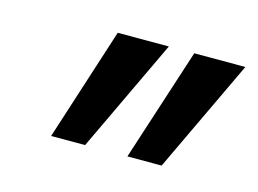

<svg xmlns="http://www.w3.org/2000/svg" viewBox="-47 -827 512 381"><g transform="rotate(15 208.5 -636.0)"><path d="M154.8 -752H259.8L149.9 -520H80.1ZM312 -752H417L307.1 -520H236.8Z"/></g></svg>

Font: Lobster
Style: Regular
Weight: 400
Designer: Pablo Impallari
Foundry: Pablo Impallari
Version: Version 1.007; ttfautohint (v1.1) -l 8 -r 50 -G 50 -x 14 -D 